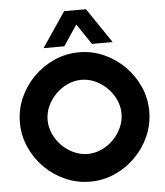

<svg xmlns="http://www.w3.org/2000/svg" viewBox="-61 -971 891 1035"><g transform="rotate(-5 385.0 -454.0)"><path d="M385 10Q315 10 251.5 -18Q188 -46 139.5 -94.5Q91 -143 63 -206.5Q35 -270 35 -340Q35 -411 63 -474Q91 -537 139.5 -585.5Q188 -634 251.5 -662Q315 -690 385 -690Q456 -690 519 -662Q582 -634 630.5 -585.5Q679 -537 707 -474Q735 -411 735 -340Q735 -270 707 -206.5Q679 -143 630.5 -94.5Q582 -46 519 -18Q456 10 385 10ZM385 -140Q424 -140 460 -156.5Q496 -173 524 -201Q552 -229 568.5 -265.5Q585 -302 585 -341Q585 -380 568.5 -416Q552 -452 524 -480Q496 -508 460 -524.5Q424 -541 385 -541Q346 -541 310 -524.5Q274 -508 246 -480Q218 -452 201.5 -416Q185 -380 185 -341Q185 -302 201.5 -265.5Q218 -229 246 -201Q274 -173 310 -156.5Q346 -140 385 -140ZM197 -729 325 -918H443L571 -729H459L364 -870H404L309 -729Z"/></g></svg>

Font: Teachers
Style: Bold
Weight: 700
Designer: Alfredo Marco Pradil, Chank Diesel
Version: Version 1.001